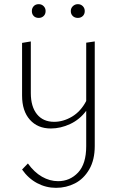

<svg xmlns="http://www.w3.org/2000/svg" viewBox="-20 -613 561 922"><path d="M133 -560Q133 -574 142 -583.5Q151 -593 166 -593Q180 -593 189.5 -583.5Q199 -574 199 -560Q199 -545 189.5 -536Q180 -527 166 -527Q151 -527 142 -536Q133 -545 133 -560ZM320 -560Q320 -574 330 -583.5Q340 -593 354 -593Q368 -593 377.5 -583.5Q387 -574 387 -560Q387 -545 377.5 -536Q368 -527 354 -527Q339 -527 329.5 -536Q320 -545 320 -560ZM435 -414V88Q435 155 408.5 200.5Q382 246 340 267.5Q298 289 249 289Q201 289 158.5 266.5Q116 244 86 201L114 172Q144 214 181.5 235.5Q219 257 259 257Q316 257 355 215.5Q394 174 394 89V-81Q363 -39 317 -17.5Q271 4 224 4Q161 4 123.5 -38Q86 -80 86 -154V-407L128 -414V-166Q128 -101 157.5 -64.5Q187 -28 240 -28Q284 -28 326 -53Q368 -78 394 -128V-408Z"/></svg>

Font: Ysabeau Infant Light
Style: Regular
Weight: 300
Designer: Christian Thalmann (Catharsis Fonts)
Version: Version 0.003